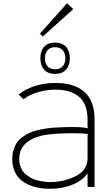

<svg xmlns="http://www.w3.org/2000/svg" viewBox="-20 -1149 686 1180"><path d="M518.1 -319.8 522.9 -325.2Q489.7 -330.1 439.9 -330.1Q377.9 -330.1 342.8 -328.1Q277.8 -324.7 233.9 -314.9Q98.1 -280.3 98.1 -171.9Q98.1 -143.6 107.4 -120.4Q116.7 -97.2 133.1 -82.3Q149.4 -67.4 168.7 -56.6Q188 -45.9 210.4 -40.3Q232.9 -34.7 252 -32.2Q271 -29.8 289.1 -29.8Q313.5 -29.8 341.3 -33.7Q369.1 -37.6 401.1 -48.1Q433.1 -58.6 458.7 -74Q484.4 -89.4 501.2 -115.2Q518.1 -141.1 518.1 -172.9ZM561 -418V0H518.1V-81.1H516.1Q485.4 -37.6 423.3 -13.2Q361.3 11.2 288.1 11.2Q239.7 11.2 198.7 1Q157.7 -9.3 125 -30.5Q92.3 -51.8 73.7 -87.9Q55.2 -124 55.2 -171.9Q55.2 -203.1 63.5 -229Q71.8 -254.9 84.7 -273.7Q97.7 -292.5 119.1 -307.6Q140.6 -322.8 161.4 -332.5Q182.1 -342.3 211.9 -349.1Q241.7 -356 265.6 -359.6Q289.6 -363.3 323 -365.2Q356.4 -367.2 378.4 -367.7Q400.4 -368.2 432.1 -368.2Q481.9 -368.2 522.9 -360.8L518.1 -366.2V-415Q518.1 -466.3 502.4 -502.9Q486.8 -539.6 458.7 -559.8Q430.7 -580.1 396.7 -589.1Q362.8 -598.1 320.8 -598.1Q269 -598.1 217 -583.7Q165 -569.3 124 -539.1L94.2 -568.8Q189 -639.2 320.8 -639.2Q361.3 -639.2 395.5 -632.6Q429.7 -626 460.9 -609.9Q492.2 -593.8 513.9 -568.8Q535.6 -543.9 548.3 -505.6Q561 -467.3 561 -418ZM318.8 -858.9Q287.6 -858.9 271.7 -839.8Q255.9 -820.8 255.9 -791Q255.9 -761.2 271.7 -742.2Q287.6 -723.1 318.8 -723.1Q349.6 -723.1 365.7 -742.2Q381.8 -761.2 381.8 -791Q381.8 -820.8 365.7 -839.8Q349.6 -858.9 318.8 -858.9ZM409.2 -791Q409.2 -747.6 386 -721.2Q362.8 -694.8 318.8 -694.8Q274.4 -694.8 251.2 -720.7Q228 -746.6 228 -791Q228 -835.4 251 -861.3Q273.9 -887.2 317.9 -887.2Q362.3 -887.2 385.7 -861.3Q409.2 -835.4 409.2 -791ZM392.1 -1128.9 430.2 -1092.8 243.2 -924.8 225.1 -941.9Z"/></svg>

Font: Sinkin Sans 200 X Light
Style: Regular
Weight: 200
Designer: Keith Bates
Foundry: K-Type
Version: Sinkin Sans (version 1.0)  by Keith Bates   •   © 2014   www